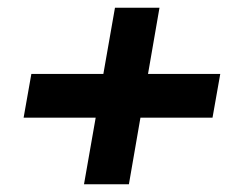

<svg xmlns="http://www.w3.org/2000/svg" viewBox="-20 -537 619 496"><path d="M197 -61 277 -517H392L313 -61ZM41 -233 61 -346H549L529 -233Z"/></svg>

Font: DM Sans 11pt
Style: Bold Italic
Weight: 700
Italic angle: -10°
Version: Version 4.004;gftools[0.9.30]